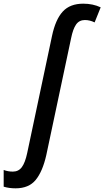

<svg xmlns="http://www.w3.org/2000/svg" viewBox="-144 -785 568 1045"><path d="M-124 231V140Q-101 149 -74 149Q-43 149 -25 124.5Q-7 100 4 48L139 -589Q158 -679 197.5 -722Q237 -765 309 -765Q362 -765 404 -745L371 -663Q345 -676 318 -676Q287 -676 270 -651.5Q253 -627 243 -577L108 59Q88 148 50.5 194Q13 240 -59 240Q-95 240 -124 231Z"/></svg>

Font: Noto Sans UI NarrowMedium
Style: Italic
Weight: 500
Width: 4
Italic angle: -12°
Designer: Monotype Design Team
Foundry: Monotype Imaging Inc.
Version: Version 1.001